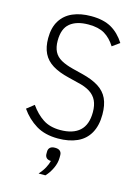

<svg xmlns="http://www.w3.org/2000/svg" viewBox="-138 -785 789 1093"><g transform="rotate(15 256.5 -238.5)"><path d="M256 12Q179 12 126.5 -20Q74 -52 37 -105L80 -139Q113 -92 154 -65Q195 -38 256 -38Q331 -38 370.5 -74Q410 -110 410 -184Q410 -224 397 -251.5Q384 -279 356 -297Q328 -315 282 -325L226 -339Q167 -353 129 -376.5Q91 -400 73 -436.5Q55 -473 55 -526Q55 -588 80.5 -629Q106 -670 152 -690Q198 -710 260 -710Q333 -710 379.5 -683.5Q426 -657 459 -605L416 -574Q389 -617 353 -638.5Q317 -660 258 -660Q188 -660 149.5 -628.5Q111 -597 111 -526Q111 -488 124 -462Q137 -436 165.5 -420Q194 -404 238 -393L294 -379Q355 -364 393 -340Q431 -316 448.5 -278.5Q466 -241 466 -185Q466 -120 441 -75.5Q416 -31 368.5 -9.5Q321 12 256 12ZM255 67Q275 67 284.5 76Q294 85 294 100V115Q294 146 279 178Q264 210 242 233H202Q223 209 234.5 187.5Q246 166 251 146Q232 145 224 136Q216 127 216 114V100Q216 85 225.5 76Q235 67 255 67Z"/></g></svg>

Font: IBM Plex Sans Condensed Light
Style: Regular
Weight: 300
Width: 3
Designer: Mike Abbink, Paul van der Laan, Pieter van Rosmalen
Foundry: Bold Monday
Version: Version 3.201